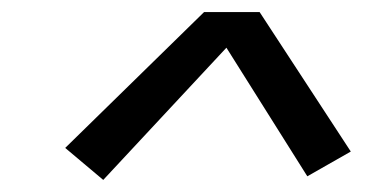

<svg xmlns="http://www.w3.org/2000/svg" viewBox="-20 -744 640 318"><path d="M151 -446 88 -499 318 -724H410L561 -493L489 -452L355 -665Z"/></svg>

Font: Iosevka Custom Oblique
Style: Regular
Weight: 400
Italic angle: -9°
Designer: Belleve Invis
Foundry: Belleve Invis
Version: Version 27.0.1